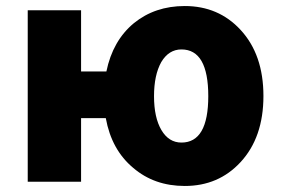

<svg xmlns="http://www.w3.org/2000/svg" viewBox="-20 -603 933 637"><path d="M593 14Q492 14 422 -46Q350 -106 331 -211H249V0H72V-284V-569H249V-366H333Q354 -468 424 -526Q494 -583 593 -583Q705 -583 778 -504Q854 -422 854 -284.5Q854 -147 778 -65Q705 14 593 14ZM582 -130Q671 -130 671 -284Q671 -439 582 -439Q540 -439 515 -397Q491 -354 491 -284Q491 -213 515.5 -171.5Q540 -130 582 -130Z"/></svg>

Font: GenSekiGothic TW H
Style: Regular
Weight: 900
Version: Version 1.501;PS 1;hotconv 16.6.51;makeotf.lib2.5.65220